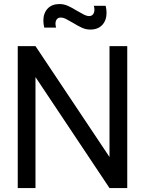

<svg xmlns="http://www.w3.org/2000/svg" viewBox="-20 -954 736 974"><path d="M348.5 -839Q325.5 -852.5 312.8 -858.8Q300 -865 288 -865Q275 -865 268.2 -856.2Q261.5 -847.5 261.5 -833.5Q261.5 -824.5 264.5 -814H204.5Q200 -833 200 -849.5Q200 -887 221.5 -910.2Q243 -933.5 282 -933.5Q303.5 -933.5 324 -924.5Q344.5 -915.5 372 -898.5Q395 -885 407.8 -878.8Q420.5 -872.5 432.5 -872.5Q445 -872.5 452 -881.5Q459 -890.5 459 -905Q459 -914 456 -924.5H516Q520.5 -906 520.5 -889Q520.5 -851 498.8 -827.5Q477 -804 438 -804Q416.5 -804 396.2 -813Q376 -822 348.5 -839ZM160 0H70V-720H160L535.5 -157.5V-720H625.5V0H535.5L160 -563Z"/></svg>

Font: CCSD_manrope Medium
Style: Regular
Weight: 500
Designer: Mikhail Sharanda
Foundry: Mikhail Sharanda
Version: Version 4.503